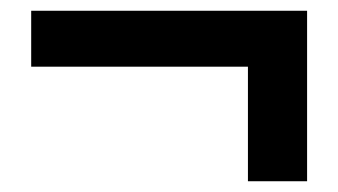

<svg xmlns="http://www.w3.org/2000/svg" viewBox="-20 -446 629 357"><path d="M441 -109H551V-426H38V-322H441Z"/></svg>

Font: Noto Sans Japanese Bold
Style: Bold
Weight: 700
Designer: Ryoko NISHIZUKA (kana & ideographs); Paul D. Hunt (Latin, Greek & Cyrillic); Wenlong ZHANG (bopomofo); Sandoll Communica
Foundry: Adobe Systems Incorporated
Version: Version 1.000;PS 1;hotconv 1.0.78;makeotf.lib2.5.61930